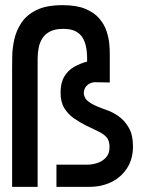

<svg xmlns="http://www.w3.org/2000/svg" viewBox="-20 -725 562 745"><path d="M27 0V-457Q27 -476 27.5 -507Q28 -538 35.5 -572Q43 -606 63 -636.5Q83 -667 121.5 -686Q160 -705 223 -705Q277 -705 311.5 -690.5Q346 -676 365.5 -653Q385 -630 393.5 -604Q402 -578 404 -555Q406 -532 406 -518V-405L346 -406Q330 -404 320.5 -396Q311 -388 308 -379Q305 -370 305 -364Q305 -357 309.5 -346.5Q314 -336 332.5 -324.5Q351 -313 391 -299Q416 -291 440 -274Q464 -257 480 -229Q496 -201 496 -157Q496 -108 473 -72.5Q450 -37 412 -18.5Q374 0 327 0H199V-86H318Q336 -86 356 -92Q376 -98 390.5 -113Q405 -128 405 -154Q405 -180 393 -193Q381 -206 360.5 -215.5Q340 -225 312 -239Q288 -251 266 -266.5Q244 -282 229.5 -305.5Q215 -329 215 -366Q215 -404 229.5 -428Q244 -452 267.5 -465.5Q291 -479 318 -486V-498Q318 -524 313.5 -545Q309 -566 299 -581Q289 -596 271.5 -604.5Q254 -613 225 -613Q194 -613 174.5 -603Q155 -593 144.5 -576.5Q134 -560 130 -539.5Q126 -519 126 -498V0Z"/></svg>

Font: Stick No Bills SemiBold
Style: Regular
Weight: 600
Designer: Kosala Senevirathne, Siva Puranthara, Lasantha Premarathna, Tharique Azeez
Foundry: mooniak
Version: Version 2.000